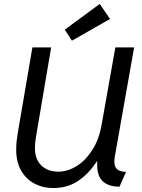

<svg xmlns="http://www.w3.org/2000/svg" viewBox="-20 -940 721 972"><path d="M585 5Q530 5 501 -21.5Q472 -48 472 -104V-126Q432 -63 377.5 -25.5Q323 12 249 12Q198 12 155.5 -10Q113 -32 87.5 -75.5Q62 -119 62 -181Q62 -204 64 -223.5Q66 -243 70 -267L144 -700H239L162 -246Q159 -228 158 -215.5Q157 -203 157 -188Q157 -134 189 -102.5Q221 -71 276 -71Q322 -71 367.5 -99Q413 -127 447.5 -181Q482 -235 495 -312L564 -700H659L561 -146Q560 -141 559.5 -134.5Q559 -128 559 -121Q559 -94 574.5 -82Q590 -70 618 -70ZM308 -790 485 -920 537 -844 344 -734Z"/></svg>

Font: ABeeZee
Style: Italic
Weight: 400
Italic angle: -10°
Designer: Anja Meiners
Foundry: Anja Meiners
Version: Version 1.003; ttfautohint (v1.8.3)